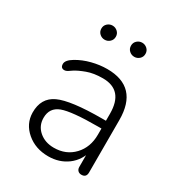

<svg xmlns="http://www.w3.org/2000/svg" viewBox="-166 -802 857 920"><g transform="rotate(30 262.0 -341.5)"><path d="M235 7Q164 7 115.5 -34.5Q67 -76 66 -137Q65 -218 130.5 -248.5Q196 -279 369 -279H401V-236H371Q226 -236 175 -217Q124 -198 124 -142Q124 -98 156.5 -70Q189 -42 238 -42Q305 -42 347.5 -87Q390 -132 390 -202V-318Q390 -448 276 -448Q226 -448 189.5 -434.5Q153 -421 133 -408Q122 -400 113 -394.5Q104 -389 96 -389Q75 -389 75 -412Q75 -433 110 -454Q145 -475 188 -486Q231 -497 272 -497Q444 -497 444 -314V-24Q444 4 417 4Q405 4 397.5 -3.5Q390 -11 390 -24V-129L402 -123Q386 -60 341 -26.5Q296 7 235 7ZM354 -612Q338 -612 326 -623Q314 -634 314 -651Q314 -668 326 -679Q338 -690 354 -690Q370 -690 382 -679Q394 -668 394 -651Q394 -634 382 -623Q370 -612 354 -612ZM190 -612Q174 -612 162 -623Q150 -634 150 -651Q150 -668 162 -679Q174 -690 190 -690Q206 -690 218 -679Q230 -668 230 -651Q230 -634 218 -623Q206 -612 190 -612Z"/></g></svg>

Font: Nunito VF Beta Light
Style: Regular
Weight: 300
Designer: Vernon Adams
Foundry: newtypography
Version: Version 3.001